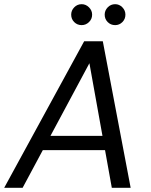

<svg xmlns="http://www.w3.org/2000/svg" viewBox="-35 -897 720 917"><path d="M-15 0 367 -700H456L589 0H499L392 -595L73 0ZM135 -180 171 -248H488L500 -180ZM355 -777Q334 -777 319.5 -791.5Q305 -806 305 -827Q305 -847 319.5 -862Q334 -877 355 -877Q375 -877 390 -862Q405 -847 405 -827Q405 -806 390 -791.5Q375 -777 355 -777ZM515 -777Q494 -777 479.5 -791.5Q465 -806 465 -827Q465 -847 479.5 -862Q494 -877 515 -877Q535 -877 549.5 -862Q564 -847 564 -827Q564 -806 549.5 -791.5Q535 -777 515 -777Z"/></svg>

Font: DM Sans 9pt
Style: Italic
Weight: 400
Italic angle: -10°
Designer: Colophon Foundry, Jonny Pinhorn
Foundry: Colophon Foundry
Version: Version 4.004